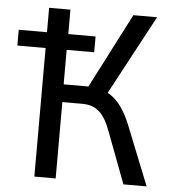

<svg xmlns="http://www.w3.org/2000/svg" viewBox="-51 -752 710 799"><g transform="rotate(5 304.0 -352.5)"><path d="M122 0V-537H4V-603H122V-705H211V-603H325V-537H210V-393H327L300 -367L474 -705H573L384 -352L345 -390Q379 -385 405.5 -368Q432 -351 453.5 -320.5Q475 -290 493 -245L591 0H494L416 -207Q394 -269 366.5 -294Q339 -319 295 -319H211V0Z"/></g></svg>

Font: Nunito Sans 10pt Condensed Medium
Style: Regular
Weight: 500
Width: 3
Designer: Vernon Adams
Foundry: Vernon Adams
Version: Version 3.101;gftools[0.9.27]